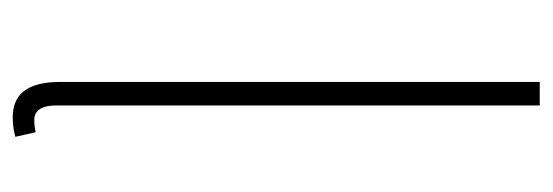

<svg xmlns="http://www.w3.org/2000/svg" viewBox="-296 -538 847 294"><g transform="rotate(90 127.0 -390.5)"><path d="M159 13C174 13 180 11 189 9L182 -22C171 -20 167 -20 163 -20C149 -20 141 -31 141 -53V-794H105V-59C105 -8 125 13 159 13Z"/></g></svg>

Font: Noto Sans JP Thin
Style: Regular
Weight: 100
Designer: Ryoko NISHIZUKA 西塚涼子 (kana, bopomofo & ideographs); Paul D. Hunt (Latin, Greek & Cyrillic); Sandoll Communications 산돌커뮤니
Foundry: Adobe
Version: Version 2.004;hotconv 1.0.118;makeotfexe 2.5.65603